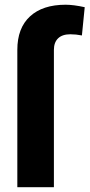

<svg xmlns="http://www.w3.org/2000/svg" viewBox="-20 -780 373 800"><path d="M52.2 -572.3Q52.2 -663.1 105 -711.7Q157.7 -760.3 253.4 -760.3Q286.1 -760.3 333 -750L321.3 -632.3Q296.9 -637.2 272.9 -637.2Q239.7 -637.2 222.2 -620.4Q204.6 -603.5 204.6 -572.3V0H52.2Z"/></svg>

Font: Heebo ExtraBold
Style: Regular
Weight: 800
Designer: Oded Ezer
Foundry: Meir Sadan
Version: Version 2.001; ttfautohint (v1.5.14-ce02) -l 8 -r 50 -G 200 